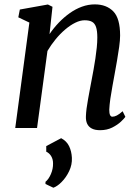

<svg xmlns="http://www.w3.org/2000/svg" viewBox="-20 -584 640 876"><path d="M206 -428.5Q225 -456.5 248.5 -481Q272 -505.5 298.5 -524.2Q325 -543 353.8 -553.5Q382.5 -564 412.5 -564Q465.5 -564 496.8 -532.2Q528 -500.5 528 -422Q528 -401 523.8 -370.2Q519.5 -339.5 513.8 -306.5Q508 -273.5 503 -246Q498.5 -220 493 -191Q487.5 -162 483.5 -133.8Q479.5 -105.5 478.5 -83.5Q478.5 -66.5 482.2 -59Q486 -51.5 492.5 -51.5Q502 -51.5 513.2 -57.2Q524.5 -63 539.5 -76.5L552 -51Q547.5 -44 532 -29.2Q516.5 -14.5 492.2 -2.2Q468 10 436.5 10Q413 10 398.5 2.2Q384 -5.5 377.5 -19.8Q371 -34 372 -54.5Q372.5 -69.5 375 -89.2Q377.5 -109 381.8 -131.8Q386 -154.5 390.2 -177.5Q394.5 -200.5 398.5 -221.5Q402.5 -243 407 -267.2Q411.5 -291.5 415.2 -317Q419 -342.5 421.5 -366.8Q424 -391 424 -412.5Q424 -443.5 418.2 -460.5Q412.5 -477.5 400 -484.5Q387.5 -491.5 366 -491.5Q346 -491.5 323.2 -480.2Q300.5 -469 277.5 -449.5Q254.5 -430 233.8 -404.8Q213 -379.5 196.5 -351.5L149 0H49.5L114 -481L63.5 -505L70.5 -540.5L198.5 -563.5L219.5 -553ZM223.5 272.5 187.5 255.5V245.5Q202 234 212.2 210.2Q222.5 186.5 222 161.5Q222 142.5 213.5 128.5Q205 114.5 191 108V82.5L259 46.5Q284 59.5 295.2 82.8Q306.5 106 308 136Q309.5 167.5 295.5 196.8Q281.5 226 261.2 246.2Q241 266.5 223.5 272.5Z"/></svg>

Font: Merriweather 28pt
Style: Italic
Weight: 400
Italic angle: -7.8°
Version: Version 2.101